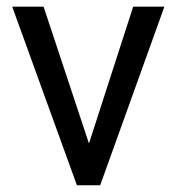

<svg xmlns="http://www.w3.org/2000/svg" viewBox="-20 -548 524 568"><path d="M108.9 -528.3 243.2 -123.5 374 -528.3H466.3L276.4 0H207.5L16.1 -528.3Z"/></svg>

Font: Vazirmatn RD UI
Style: Regular
Weight: 400
Designer: Saber Rastikerdar
Foundry: Saber Rastikerdar
Version: Version 33.003